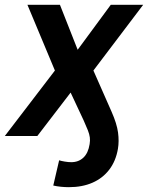

<svg xmlns="http://www.w3.org/2000/svg" viewBox="-41 -566 616 799"><path d="M245.6 212.9Q229 212.9 212.4 211.2Q195.8 209.5 180.7 206.1L205.1 101.1Q213.9 104 228.5 106.4Q243.2 108.9 255.4 108.9Q286.1 108.9 306.2 89.8Q326.2 70.8 332 33.7Q334.5 19 332.8 5.9Q331.1 -7.3 324.7 -23.7Q318.4 -40 307.1 -64.9L252.9 -180.7L114.3 0H-21L187.5 -272.5L73.2 -545.9H208.5L282.2 -358.9L419.9 -545.9H554.7L347.7 -272.5L423.3 -101.1Q445.3 -51.3 450.2 -14.6Q455.1 22 449.7 53.7Q440.9 104.5 413.6 140.1Q386.2 175.8 343.8 194.3Q301.3 212.9 245.6 212.9Z"/></svg>

Font: Inter SemiBold
Style: Italic
Weight: 600
Italic angle: -9.3988°
Designer: Rasmus Andersson
Foundry: rsms
Version: Version 4.001;git-66647c0bb